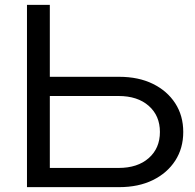

<svg xmlns="http://www.w3.org/2000/svg" viewBox="-20 -770 801 790"><path d="M91 0V-750H185V-37L143 -79H468Q546 -79 592 -119.5Q638 -160 638 -227Q638 -294 592 -334.5Q546 -375 468 -375H133V-454H470Q550 -454 609 -425Q668 -396 701 -345Q734 -294 734 -227Q734 -160 701 -109Q668 -58 609 -29Q550 0 470 0Z"/></svg>

Font: Unbounded Light
Style: Regular
Weight: 300
Designer: Luke Prowse, Jean-Baptiste Morizot, Fátima Lázaro, Florian Runge
Foundry: NaN
Version: Version 1.700